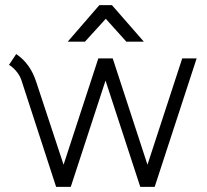

<svg xmlns="http://www.w3.org/2000/svg" viewBox="-20 -727 805 746"><path d="M15 -475 43 -517Q98 -480 121 -408L227 -87L362 -500H418L553 -87L688 -500H744L581 -1H525L390 -414L255 -1H198L63 -416Q57 -434 43 -450.5Q29 -467 15 -475ZM366 -707H415L539 -565H471L391 -654L310 -565H243Z"/></svg>

Font: Bellota
Style: Regular
Weight: 400
Designer: Kemie Guaida
Foundry: Kemie Guaida
Version: Version 4.001